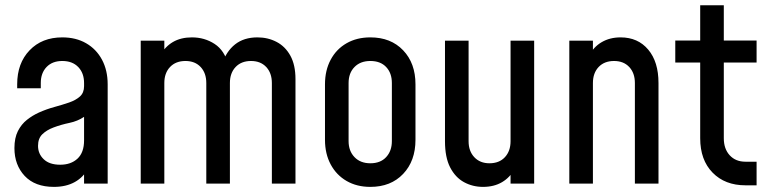

<svg xmlns="http://www.w3.org/2000/svg" viewBox="-20 -700 2926 732"><path d="M185.5 12.5Q113.5 12.5 74.2 -29.2Q35 -71 35 -135.5Q35 -174 48.2 -200.2Q61.5 -226.5 82.8 -243.2Q104 -260 128.5 -271Q157.5 -284 187.8 -292.2Q218 -300.5 243.5 -309.2Q269 -318 284.8 -332.2Q300.5 -346.5 300.5 -371.5V-383.5Q300.5 -421.5 278.2 -444.5Q256 -467.5 217.5 -467.5Q179.5 -467.5 157.5 -444.5Q135.5 -421.5 135.5 -383.5V-363.5H45.5V-378.5Q45.5 -459 92.8 -508.2Q140 -557.5 217.5 -557.5Q269.5 -557.5 308.2 -535.2Q347 -513 368.8 -472.5Q390.5 -432 390.5 -378.5V0H300.5V-78.5L316 -58.5Q298.5 -24.5 265.2 -6Q232 12.5 185.5 12.5ZM209.5 -72Q250.5 -72 275.5 -95.2Q300.5 -118.5 300.5 -165V-254.5Q276 -238 244.8 -231.5Q213.5 -225 184 -214Q157.5 -204 141.2 -188Q125 -172 125 -144Q125 -113.5 146.8 -92.8Q168.5 -72 209.5 -72Z M516.5 0V-545H606.5V-469L591 -489Q609 -522 639.2 -539.8Q669.5 -557.5 711.5 -557.5Q760 -557.5 798.2 -532.5Q836.5 -507.5 850 -453.5L827.5 -457.5Q842.5 -504 876.2 -530.8Q910 -557.5 961.5 -557.5Q1001.5 -557.5 1034.5 -540.2Q1067.5 -523 1087 -487.8Q1106.5 -452.5 1106.5 -398.5V0H1016.5V-383.5Q1016.5 -421.5 995 -444.5Q973.5 -467.5 937 -467.5Q900 -467.5 878.2 -444.5Q856.5 -421.5 856.5 -383.5V0H766.5V-383.5Q766.5 -421.5 745 -444.5Q723.5 -467.5 687 -467.5Q650 -467.5 628.2 -444.5Q606.5 -421.5 606.5 -383.5V0Z M1392 12.5Q1340.5 12.5 1301.5 -10Q1262.5 -32.5 1240.8 -73Q1219 -113.5 1219 -167V-378.5Q1219 -432 1240.8 -472.5Q1262.5 -513 1301.5 -535.2Q1340.5 -557.5 1392 -557.5Q1470 -557.5 1517 -508.2Q1564 -459 1564 -378.5V-167Q1564 -86.5 1517 -37Q1470 12.5 1392 12.5ZM1392 -77.5Q1430.5 -77.5 1452.2 -101Q1474 -124.5 1474 -162V-383.5Q1474 -421.5 1452.2 -444.5Q1430.5 -467.5 1392 -467.5Q1354 -467.5 1331.5 -444.5Q1309 -421.5 1309 -383.5V-162Q1309 -124.5 1331.5 -101Q1354 -77.5 1392 -77.5Z M1821.5 12.5Q1782 12.5 1749 -5.5Q1716 -23.5 1696.2 -61.8Q1676.5 -100 1676.5 -161.5V-545H1766.5V-161.5Q1766.5 -124 1788.2 -100.8Q1810 -77.5 1846 -77.5Q1883.5 -77.5 1905 -100.8Q1926.5 -124 1926.5 -161.5V-545H2016.5V0H1926.5V-76L1942 -56Q1924.5 -23.5 1894 -5.5Q1863.5 12.5 1821.5 12.5Z M2150.5 0V-545H2240.5V-467.5L2224.5 -485.5Q2242.5 -521 2273.8 -539.2Q2305 -557.5 2346 -557.5Q2412 -557.5 2451.2 -511Q2490.5 -464.5 2490.5 -383.5V0H2400.5V-383.5Q2400.5 -421.5 2379 -444.5Q2357.5 -467.5 2321 -467.5Q2284 -467.5 2262.2 -444.5Q2240.5 -421.5 2240.5 -383.5V0Z M2822 6.5Q2744 6.5 2696.8 -41.8Q2649.5 -90 2649.5 -173V-461.5H2554.5V-545.5H2649.5V-680H2739.5V-545.5H2864.5V-461.5H2739.5V-173Q2739.5 -132.5 2762 -108Q2784.5 -83.5 2822 -83.5H2864.5V6.5Z"/></svg>

Font: Mohave Medium
Style: Regular
Weight: 500
Designer: Gumpita Rahayu
Foundry: Tokotype
Version: Version 2.003